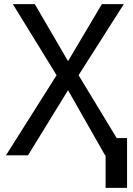

<svg xmlns="http://www.w3.org/2000/svg" viewBox="-20 -749 642 926"><path d="M592.8 157.2V-83H543L358.9 -386.2L577.1 -729H471.2L308.1 -454.1L147.9 -729H42L252.9 -386.2L8.8 0H115.2L308.1 -314L486.8 0H489.3V157.2Z"/></svg>

Font: Hack Dev
Style: Regular
Weight: 400
Designer: Christopher Simpkins
Foundry: Christopher Simpkins
Version: Version 2.0315